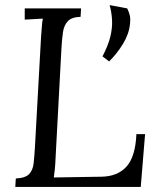

<svg xmlns="http://www.w3.org/2000/svg" viewBox="-20 -733 617 753"><path d="M40 0 42 -33Q80 -35 94.5 -50.5Q109 -66 112 -93.5Q115 -121 117 -156L141 -588Q143 -608 144 -626.5Q145 -645 148 -660Q130 -659 112.5 -658Q95 -657 77 -656V-700H298L296 -667Q261 -666 246 -650Q231 -634 227 -607Q223 -580 221 -544L198 -115Q197 -88 195 -69Q193 -50 191 -37L378 -40Q441 -41 476 -79.5Q511 -118 515 -207H549L532 0ZM408 -492 382 -512Q404 -554 412.5 -588.5Q421 -623 419.5 -653.5Q418 -684 410 -713L479 -700Q487 -683 489.5 -670.5Q492 -658 490 -640Q486 -600 463 -562Q440 -524 408 -492Z"/></svg>

Font: Lora
Style: Italic
Weight: 400
Italic angle: -3°
Designer: Olga Karpushina, Alexei Vanyashin (Cyrillic)
Foundry: Cyreal
Version: Version 3.008